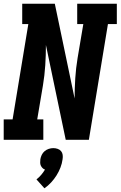

<svg xmlns="http://www.w3.org/2000/svg" viewBox="-21 -755 651 1037"><path d="M-1 0V-110H47L132 -625H99V-735H275L382 -223Q382 -277 385.5 -332Q389 -387 398 -441L429 -625H396V-735H610V-625H562L459 0H334L227 -512Q227 -458 223.5 -403Q220 -348 211 -294L180 -110H213V0ZM219 262 176 214Q190 203 201.5 189.5Q213 176 222 161Q222 161 222 161Q222 161 222 161Q214 158 208.5 152.5Q203 147 199.5 139.5Q196 132 196 123Q196 114 197 105Q199 93 204.5 81.5Q210 70 220 61.5Q230 53 242.5 49Q255 45 267 45Q279 45 290.5 49Q302 53 309 61.5Q316 70 317.5 81.5Q319 93 317 105Q314 128 305.5 150Q297 172 284.5 192Q272 212 255.5 230Q239 248 219 262Z"/></svg>

Font: Iosevka Slab XBdExObl
Style: Regular
Weight: 800
Width: 7
Italic angle: -9°
Monospace: yes
Designer: Belleve Invis
Foundry: Belleve Invis
Version: Version 11.1.0; ttfautohint (v1.8.3)